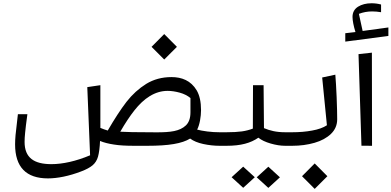

<svg xmlns="http://www.w3.org/2000/svg" viewBox="-20 -915 2457 1205"><path d="M905.3 0C1039.6 0 1123 -14.2 1173.3 -45.4C1194.3 -29.8 1221.7 -18.6 1255.9 -11.2C1290 -3.9 1324.2 0 1357.9 0H1401.9V-85H1357.9C1333 -85 1307.6 -86.4 1281.2 -89.8C1254.9 -93.3 1233.4 -97.2 1217.3 -101.6C1225.1 -116.7 1231 -135.7 1235.4 -158.7C1239.7 -181.6 1241.7 -203.6 1241.7 -224.1C1241.7 -275.9 1232.4 -317.4 1214.4 -348.1C1177.7 -409.7 1120.1 -431.2 1056.2 -431.2C997.1 -431.2 944.3 -417 897.9 -388.7C851.6 -359.9 810.1 -322.3 773.9 -275.9C737.8 -229 698.7 -168.9 656.2 -95.7C640.1 -100.6 624.5 -106 609.9 -112.3V-380.4L527.8 -368.2L545.4 59.6C457.5 96.7 373 115.2 302.7 115.2C193.4 115.2 134.3 75.2 134.3 -24.4C134.3 -40.5 135.3 -59.6 137.7 -82C139.6 -104.5 144.5 -143.1 151.9 -198.2H92.3C84.5 -132.3 79.6 -88.9 77.6 -67.4C75.7 -45.4 74.7 -26.4 74.7 -9.3C74.7 133.3 143.6 204.6 281.2 204.6C340.3 204.6 414.1 189.9 488.8 161.1C521.5 148.9 545.4 135.7 561.5 122.1C577.6 108.4 588.9 90.3 595.2 67.9C601.6 44.9 606 12.2 607.9 -30.3C632.8 -20 662.1 -12.7 695.3 -7.8C728 -2.4 770 0 820.3 0ZM734.9 -88.4C765.1 -141.1 794.9 -186 824.2 -223.1C882.8 -297.4 952.1 -344.7 1031.7 -344.7C1055.7 -344.7 1081.1 -340.8 1107.9 -333.5C1134.3 -326.2 1156.7 -314.9 1175.3 -299.8V-210C1175.3 -173.3 1165.5 -146 1146.5 -127.9C1107.9 -91.3 1050.3 -84.5 962.9 -84.5L904.3 -85C834 -85 777.3 -85.9 734.9 -88.4ZM931.2 -621.1 1010.7 -541.5 1090.3 -621.1 1010.7 -701.2Z M1357.9 -85V0H1401.9C1492.2 0 1552.7 -17.1 1601.6 -50.8C1620.6 -35.6 1646.5 -23.4 1678.7 -14.2C1710.9 -4.9 1741.2 0 1770 0H1814V-85H1770C1713.4 -85 1674.3 -95.2 1636.7 -110.8L1634.3 -380.4H1567.9L1566.9 -107.9C1545.4 -99.6 1522.5 -93.8 1498 -90.3C1473.1 -86.9 1441.4 -85 1401.9 -85ZM1433.6 197.3 1506.3 263.7 1579.1 197.3 1506.3 130.9ZM1591.3 197.8 1664.1 264.2 1736.8 197.8 1664.1 131.3Z M2002 -428.7 2031.7 -128.9C2008.8 -113.8 1977.5 -102.5 1939 -95.7C1900.4 -88.4 1858.4 -85 1814 -85H1770V0H1814C1864.3 0 1910.6 -6.3 1953.6 -18.6C1996.6 -30.8 2031.2 -49.8 2057.1 -74.7C2083 -99.6 2096.2 -130.4 2096.2 -166C2096.2 -199.2 2095.2 -245.6 2092.8 -305.2C2090.3 -364.3 2087.4 -411.6 2084.5 -446.3ZM1875.5 190.9 1955.1 270.5 2034.7 190.9 1955.1 110.8Z M2248.5 -0.5 2314.9 0 2314 -584.5 2230 -575.2ZM2255.9 -720.7 2232.4 -828.1C2259.3 -838.4 2287.1 -843.3 2314.9 -843.3C2333 -843.3 2352.1 -841.8 2371.6 -838.4V-886.7C2351.6 -892.1 2331.5 -894.5 2312 -894.5C2278.3 -894.5 2250 -887.2 2227.1 -873C2204.1 -858.4 2192.4 -836.9 2192.4 -808.6C2192.4 -786.6 2199.2 -751 2210.9 -713.9L2147 -706.5V-653.8L2417.5 -689.5V-742.7Z"/></svg>

Font: SG Kara Light
Style: Regular
Weight: 400
Designer: Damoon Khanjanzadeh
Version: Version 1.000